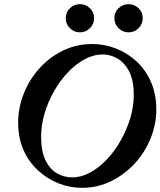

<svg xmlns="http://www.w3.org/2000/svg" viewBox="-20 -887 769 920"><path d="M373 13Q315 13 260.5 -8.5Q206 -30 162 -70.5Q118 -111 92.5 -168.5Q67 -226 67 -300Q67 -370 93.5 -437.5Q120 -505 168 -558.5Q216 -612 280.5 -644Q345 -676 422 -676Q481 -676 536 -654.5Q591 -633 634.5 -592.5Q678 -552 703.5 -494Q729 -436 729 -363Q729 -291 701.5 -223.5Q674 -156 625 -103Q576 -50 511.5 -18.5Q447 13 373 13ZM326 -37Q369 -37 411.5 -60Q454 -83 491.5 -122.5Q529 -162 558 -213Q587 -264 604 -320Q621 -376 621 -432Q621 -502 599 -544.5Q577 -587 543 -606.5Q509 -626 472 -626Q428 -626 385.5 -603Q343 -580 305.5 -540.5Q268 -501 239 -450Q210 -399 193.5 -343Q177 -287 177 -232Q177 -162 198 -119Q219 -76 253 -56.5Q287 -37 326 -37ZM363 -732Q335 -732 315 -752Q295 -772 295 -800Q295 -828 315 -847.5Q335 -867 363 -867Q391 -867 411 -847.5Q431 -828 431 -800Q431 -772 411 -752Q391 -732 363 -732ZM596 -732Q568 -732 548 -752Q528 -772 528 -800Q528 -828 548 -847.5Q568 -867 596 -867Q624 -867 644 -847.5Q664 -828 664 -800Q664 -772 644 -752Q624 -732 596 -732Z"/></svg>

Font: Junicode SmExp
Style: Bold Italic
Weight: 700
Width: 6
Italic angle: -11°
Designer: Peter S. Baker
Version: Version 2.205; ttfautohint (v1.8.4)